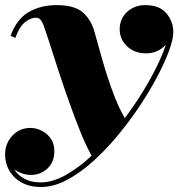

<svg xmlns="http://www.w3.org/2000/svg" viewBox="-22 -490 716 770"><path d="M142.5 260Q77 260 37.8 222.5Q-1.5 185 -1.5 129Q-1.5 85.5 27.5 54.2Q56.5 23 100 23Q122.5 23 144.5 33.8Q166.5 44.5 181.2 65.2Q196 86 196 116.5Q196 160 168.2 185.8Q140.5 211.5 103 211.5Q66 211.5 35 189Q49.5 213 76.5 227.2Q103.5 241.5 141 241.5Q189 241.5 241.5 212Q294 182.5 345.5 134.5Q323.5 96 300.2 38.2Q277 -19.5 254 -84.5Q231 -149.5 211 -211Q191 -272.5 175.8 -320Q160.5 -367.5 152.5 -389Q149.5 -397 142.8 -408Q136 -419 121.5 -419Q102 -419 79 -401.5Q56 -384 39.5 -338L20.5 -346.5Q45 -414 93.5 -441.8Q142 -469.5 204 -469.5Q276 -469.5 309 -441.2Q342 -413 356 -365.5Q365.5 -332.5 377.8 -287.8Q390 -243 405.2 -194.2Q420.5 -145.5 438.8 -99.2Q457 -53 478.5 -16.5Q518.5 -69.5 551.5 -123.5Q584.5 -177.5 608 -226Q631.5 -274.5 643 -310.5Q611 -276 563 -276Q518 -276 488 -304Q458 -332 458 -373Q458 -414.5 487.5 -442Q517 -469.5 560 -469.5Q618.5 -469.5 645.8 -436.2Q673 -403 673 -361Q673 -333 655.8 -286Q638.5 -239 608 -181.2Q577.5 -123.5 536.5 -62.2Q495.5 -1 447.5 56.5Q399.5 114 347.8 160Q296 206 243.8 233Q191.5 260 142.5 260Z"/></svg>

Font: Bodoni* 11pt Fatface
Style: Italic
Weight: 900
Italic angle: -13°
Version: Version 2.3